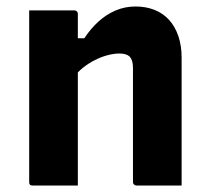

<svg xmlns="http://www.w3.org/2000/svg" viewBox="-20 -572 640 592"><path d="M540 0Q503 0 471 0Q439 0 401 0Q398 0 395.5 -1.5Q393 -3 391.5 -5Q390 -7 390 -11Q390 -70 390 -129Q390 -188 390 -246.5Q390 -305 390 -363Q390 -386 380.5 -396.5Q371 -407 348 -407Q332 -407 312.5 -402Q293 -397 273 -387Q253 -377 235 -362.5Q217 -348 203 -328V-454H240Q259 -483 283 -505Q307 -527 336 -539.5Q365 -552 398 -552Q430 -552 456.5 -541.5Q483 -531 501.5 -510.5Q520 -490 530 -460.5Q540 -431 540 -394Q540 -346 540 -297Q540 -248 540 -198.5Q540 -149 540 -99Q540 -74 540 -49.5Q540 -25 540 0ZM220 0Q195 0 173 0Q151 0 128.5 0Q106 0 81 0Q78 0 76 -0.5Q74 -1 72.5 -2.5Q71 -4 70.5 -6Q70 -8 70 -11Q70 -65 70 -119Q70 -173 70 -226.5Q70 -280 70 -334Q70 -388 70 -442Q70 -469 70 -494Q70 -519 70 -540Q98 -540 121 -540Q144 -540 165.5 -540Q187 -540 209 -540Q213 -540 215 -538.5Q217 -537 218.5 -535Q220 -533 220 -529Q220 -441 220 -353Q220 -265 220 -176.5Q220 -88 220 0Z"/></svg>

Font: Recursive Monospace ExtraBold
Style: Regular
Weight: 800
Version: Version 1.047